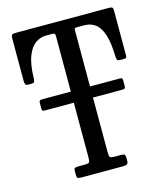

<svg xmlns="http://www.w3.org/2000/svg" viewBox="-112 -835 788 919"><g transform="rotate(-15 282.0 -375.0)"><path d="M154.5 -20.5V-37.5Q154.5 -49.5 159.5 -52.2Q164.5 -55 175.5 -55H207.5Q225.5 -55 230 -59.5Q234.5 -64 234.5 -82.5V-355H93Q82 -355 79.5 -357.8Q77 -360.5 77 -370V-396Q77 -404.5 80.8 -407.2Q84.5 -410 94 -410H234.5V-677.5Q234.5 -692 233 -696Q231.5 -700 217.5 -700H189.5Q161.5 -700 137 -683.2Q112.5 -666.5 96.8 -626.2Q81 -586 79.5 -515.5Q79 -504 76.2 -499.5Q73.5 -495 60.5 -495H46.5Q34 -495 31.8 -502.2Q29.5 -509.5 29.5 -520.5V-723.5Q29.5 -741 33 -745.5Q36.5 -750 53.5 -750H513.5Q528 -750 531.2 -745.8Q534.5 -741.5 534.5 -726.5V-510.5Q534.5 -499.5 530.8 -497.2Q527 -495 515.5 -495H503.5Q489.5 -495 487 -500.8Q484.5 -506.5 484 -518.5Q482.5 -588 469 -627.5Q455.5 -667 432.5 -683.5Q409.5 -700 379.5 -700H343.5Q330.5 -700 330 -696Q329.5 -692 329.5 -678.5V-410H475Q485.5 -410 488 -407.5Q490.5 -405 490.5 -396V-371.5Q490.5 -362.5 488 -358.8Q485.5 -355 473.5 -355H329.5V-83.5Q329.5 -64.5 333.8 -59.8Q338 -55 356.5 -55H388.5Q403.5 -55 406.5 -50.5Q409.5 -46 409.5 -30.5V-21Q409.5 -6 401.8 -3Q394 0 380.5 0H177.5Q163 0 158.8 -3.2Q154.5 -6.5 154.5 -20.5Z"/></g></svg>

Font: Besley* Condensed
Style: Regular
Weight: 400
Width: 3
Designer: Owen Earl
Foundry: indestructible type*
Version: Version 3.000; ttfautohint (v1.8.3)